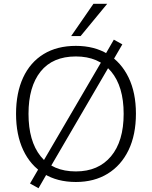

<svg xmlns="http://www.w3.org/2000/svg" viewBox="-20 -956 805 1017"><path d="M65 0ZM65 0ZM382 8Q283 8 212 -36Q141 -80 103 -161Q65 -242 65 -353Q65 -464 102.5 -545Q140 -626 211 -669.5Q282 -713 382 -713Q480 -713 551 -669.5Q622 -626 661 -545.5Q700 -465 700 -354Q700 -242 661 -161Q622 -80 550.5 -36Q479 8 382 8ZM382 -48Q501 -48 568 -128Q635 -208 635 -353Q635 -498 568.5 -577.5Q502 -657 382 -657Q259 -657 195 -577Q131 -497 131 -353Q131 -209 195 -128.5Q259 -48 382 -48ZM184 41 139 16 189 -70 208 -100 519 -632 534 -661 583 -746 628 -721 578 -635 559 -606 248 -73 233 -44ZM357 -765 475 -936H548L407 -765Z"/></svg>

Font: Winston Light
Style: Regular
Weight: 300
Designer: Original fonts by Vernon Adams / Changes by Cristiano Sobral
Foundry: Original fonts by Vernon Adams / Changes by Cristiano Sobral
Version: Version 2.503;July 17, 2020;FontCreator 13.0.0.2655 64-bit